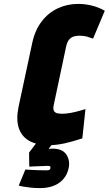

<svg xmlns="http://www.w3.org/2000/svg" viewBox="-20 -732 557 984"><path d="M253 0H167L129 50L130 122Q140 121 161 120.5Q182 120 201 119Q220 118 224 118Q233 118 236.5 120.5Q240 123 238 130Q238 134 235.5 136.5Q233 139 229 140Q225 141 218 141Q193 141 168.5 140Q144 139 127.5 138Q111 137 110 137L76 219Q81 221 97 224Q113 227 136 229.5Q159 232 184 232Q246 232 284 204.5Q322 177 332 129Q340 90 320 60Q300 30 251 30Q248 30 241.5 30Q235 30 229 31ZM457 -534 517 -677Q485 -695 450.5 -703.5Q416 -712 380 -712Q325 -712 276.5 -689.5Q228 -667 193.5 -622Q159 -577 145 -511L75 -184Q62 -121 76 -77Q90 -33 129.5 -10.5Q169 12 231 12Q269 12 312 2.5Q355 -7 402 -23L418 -173Q408 -170 387.5 -164Q367 -158 343 -153.5Q319 -149 298 -149Q288 -149 276 -151Q264 -153 257.5 -162Q251 -171 255 -192L319 -494Q325 -520 336.5 -531.5Q348 -543 361.5 -546Q375 -549 386 -549Q409 -549 423.5 -545Q438 -541 457 -534Z"/></svg>

Font: Advent Pro Black
Style: Italic
Weight: 900
Italic angle: -12°
Version: Version 3.000